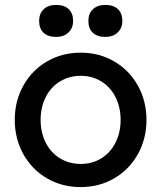

<svg xmlns="http://www.w3.org/2000/svg" viewBox="-20 -750 655 780"><path d="M40 -263Q40 -340 75 -402.5Q110 -465 171 -500.5Q232 -536 308 -536Q383 -536 444 -500.5Q505 -465 540 -402.5Q575 -340 575 -263Q575 -186 540 -123.5Q505 -61 444 -25.5Q383 10 308 10Q232 10 171 -25.5Q110 -61 75 -123.5Q40 -186 40 -263ZM470 -263Q470 -314 449.5 -355Q429 -396 392 -419Q355 -442 308 -442Q261 -442 223.5 -419Q186 -396 165.5 -355Q145 -314 145 -263Q145 -212 165.5 -171Q186 -130 223.5 -107Q261 -84 308 -84Q355 -84 392 -107Q429 -130 449.5 -171Q470 -212 470 -263ZM339 -665Q339 -695 357.5 -712.5Q376 -730 408 -730Q441 -730 459 -713Q477 -696 477 -665Q477 -636 458 -618Q439 -600 408 -600Q375 -600 357 -617Q339 -634 339 -665ZM139 -665Q139 -695 157.5 -712.5Q176 -730 208 -730Q241 -730 259 -713Q277 -696 277 -665Q277 -636 258 -618Q239 -600 208 -600Q175 -600 157 -617Q139 -634 139 -665Z"/></svg>

Font: Easer Grotesk Variable
Style: Regular
Weight: 400
Designer: Boardeaser, Bonnie Shaver-Troup, Thomas Jockin
Foundry: Lexend
Version: Version 1.001;Glyphs 3.1.2 (3151)